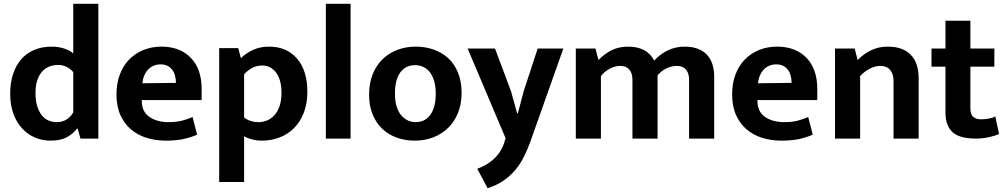

<svg xmlns="http://www.w3.org/2000/svg" viewBox="-20 -734 5324 1017"><path d="M368 -714H501V0H406L392 -52H387Q369 -27 335.5 -8Q302 11 248 11Q203 11 164 -6Q125 -23 96 -55Q67 -87 50.5 -133Q34 -179 34 -238Q34 -295 49 -341Q64 -387 92 -419.5Q120 -452 161 -469.5Q202 -487 255 -487Q289 -487 319.5 -477Q350 -467 368 -451ZM368 -352Q355 -368 334 -379Q313 -390 288 -390Q264 -390 242.5 -382Q221 -374 204.5 -356.5Q188 -339 178 -310.5Q168 -282 168 -241Q168 -201 177 -172Q186 -143 201 -124Q216 -105 236.5 -96Q257 -87 280 -87Q312 -87 334.5 -102.5Q357 -118 368 -139Z M1048 -204H731V-200Q731 -143 771 -115Q811 -87 874 -87Q914 -87 944.5 -95Q975 -103 1000 -114L1024 -21Q997 -8 956 1.5Q915 11 859 11Q805 11 757.5 -3.5Q710 -18 674.5 -48Q639 -78 618 -124Q597 -170 597 -234Q597 -291 614 -337.5Q631 -384 662.5 -417Q694 -450 738 -468.5Q782 -487 836 -487Q933 -487 990.5 -428Q1048 -369 1048 -263ZM912 -295Q912 -314 907.5 -332Q903 -350 893 -363.5Q883 -377 868 -385Q853 -393 831 -393Q791 -393 765 -366Q739 -339 734 -293Z M1367 11Q1341 11 1315.5 4.5Q1290 -2 1273 -12V230H1141V-479H1242L1256 -426Q1285 -454 1322 -470.5Q1359 -487 1405 -487Q1499 -487 1553.5 -423.5Q1608 -360 1608 -248Q1608 -185 1589 -136.5Q1570 -88 1537 -55Q1504 -22 1460 -5.5Q1416 11 1367 11ZM1369 -387Q1336 -387 1311 -371.5Q1286 -356 1273 -340V-112Q1304 -87 1350 -87Q1372 -87 1393.5 -95.5Q1415 -104 1432.5 -122.5Q1450 -141 1460.5 -171Q1471 -201 1471 -244Q1471 -275 1464.5 -301Q1458 -327 1445 -346Q1432 -365 1413 -376Q1394 -387 1369 -387Z M1706 0V-714H1837V0Z M2425 -242Q2425 -183 2406 -136Q2387 -89 2353.5 -56.5Q2320 -24 2275 -6.5Q2230 11 2178 11Q2126 11 2081.5 -5Q2037 -21 2004.5 -52Q1972 -83 1953.5 -128.5Q1935 -174 1935 -232Q1935 -293 1954 -340.5Q1973 -388 2006.5 -420.5Q2040 -453 2085 -470Q2130 -487 2182 -487Q2234 -487 2278.5 -471Q2323 -455 2355.5 -424.5Q2388 -394 2406.5 -348Q2425 -302 2425 -242ZM2288 -237Q2288 -278 2279 -307Q2270 -336 2255 -354Q2240 -372 2220 -380.5Q2200 -389 2179 -389Q2158 -389 2139 -381.5Q2120 -374 2105 -356.5Q2090 -339 2081 -310Q2072 -281 2072 -237Q2072 -198 2081 -169.5Q2090 -141 2105.5 -123Q2121 -105 2140.5 -96Q2160 -87 2181 -87Q2202 -87 2221 -94.5Q2240 -102 2255 -120Q2270 -138 2279 -166.5Q2288 -195 2288 -237Z M2457 -477H2602L2687 -250L2719 -134H2723L2754 -251L2828 -477H2964L2789 17Q2774 58 2755.5 95.5Q2737 133 2710.5 165Q2684 197 2648 222Q2612 247 2563 263L2508 160Q2564 140 2602 102Q2640 64 2654 11L2658 -2Z M3163 0H3030V-477H3134L3150 -416Q3182 -449 3220 -468Q3258 -487 3306 -487Q3408 -487 3445 -413Q3477 -448 3518 -467.5Q3559 -487 3606 -487Q3682 -487 3722.5 -446Q3763 -405 3763 -327V0H3630V-312Q3630 -346 3613.5 -365.5Q3597 -385 3565 -385Q3538 -385 3510.5 -372Q3483 -359 3463 -335V0H3330V-312Q3330 -346 3313.5 -365.5Q3297 -385 3265 -385Q3238 -385 3210.5 -370.5Q3183 -356 3163 -331Z M4309 -204H3992V-200Q3992 -143 4032 -115Q4072 -87 4135 -87Q4175 -87 4205.5 -95Q4236 -103 4261 -114L4285 -21Q4258 -8 4217 1.5Q4176 11 4120 11Q4066 11 4018.5 -3.5Q3971 -18 3935.5 -48Q3900 -78 3879 -124Q3858 -170 3858 -234Q3858 -291 3875 -337.5Q3892 -384 3923.5 -417Q3955 -450 3999 -468.5Q4043 -487 4097 -487Q4194 -487 4251.5 -428Q4309 -369 4309 -263ZM4173 -295Q4173 -314 4168.5 -332Q4164 -350 4154 -363.5Q4144 -377 4129 -385Q4114 -393 4092 -393Q4052 -393 4026 -366Q4000 -339 3995 -293Z M4536 0H4403V-477H4507L4523 -416Q4556 -450 4595.5 -468.5Q4635 -487 4683 -487Q4762 -487 4804 -444Q4846 -401 4846 -319V0H4713V-305Q4713 -342 4695 -363.5Q4677 -385 4642 -385Q4616 -385 4587.5 -370.5Q4559 -356 4536 -331Z M5247 -381H5120V-161Q5120 -127 5135.5 -114.5Q5151 -102 5177 -102Q5197 -102 5218 -106Q5239 -110 5252 -117L5272 -24Q5255 -16 5221 -8Q5187 0 5149 0Q5062 0 5025 -34.5Q4988 -69 4988 -138V-381H4914V-477H4988V-624H5120V-477H5247Z"/></svg>

Font: Mukta
Style: Bold
Weight: 700
Designer: Girish Dalvi and Yashodeep Gholap
Foundry: Ek Type
Version: Version 2.538;PS 1.002;hotconv 16.6.51;makeotf.lib2.5.65220;